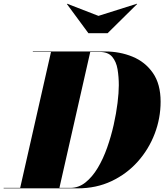

<svg xmlns="http://www.w3.org/2000/svg" viewBox="-60 -1032 900 1052"><path d="M479.5 -945 690 -1011.5 691.5 -1010 529.5 -850H424.5L306.5 -1010L308 -1011.5ZM365 0H-40V-2.5H50.5L219.5 -747.5H120V-750H515Q596.5 -750 666 -721.5Q735.5 -693 777.8 -632.2Q820 -571.5 820 -475Q820 -384 787.5 -299Q755 -214 694.8 -146.5Q634.5 -79 551 -39.5Q467.5 0 365 0ZM485 -747.5H434.5L265.5 -2.5H325Q371 -2.5 408.5 -32.5Q446 -62.5 475.8 -112.2Q505.5 -162 527 -223Q548.5 -284 562.8 -347.5Q577 -411 584 -467.8Q591 -524.5 591 -565Q591 -611 584 -652.8Q577 -694.5 554.5 -721Q532 -747.5 485 -747.5Z"/></svg>

Font: Bodoni* 72pt Fatface
Style: Italic
Weight: 900
Italic angle: -13°
Version: Version 2.3